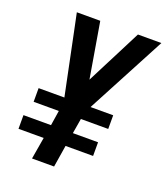

<svg xmlns="http://www.w3.org/2000/svg" viewBox="-135 -829 803 924"><g transform="rotate(20 266.0 -367.5)"><path d="M137 0 156 -112H27V-182H168L180 -259H51V-329H183L119 -639L99 -735H219L267 -451L412 -735H532L317 -329H433V-259H293L280 -182H409V-112H268L250 0Z"/></g></svg>

Font: Iosevka SS04
Style: Bold Italic
Weight: 700
Italic angle: -9°
Monospace: yes
Designer: Belleve Invis
Foundry: Belleve Invis
Version: Version 19.0.0; ttfautohint (v1.8.4)